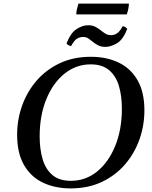

<svg xmlns="http://www.w3.org/2000/svg" viewBox="-20 -1030 842 1065"><path d="M484 -715Q571 -715 638 -683Q705 -651 743 -585Q781 -519 781 -418Q781 -334 753.5 -256.5Q726 -179 673.5 -118Q621 -57 545 -21Q469 15 372 15Q285 15 218 -17Q151 -49 113 -115Q75 -181 75 -282Q75 -366 102.5 -443.5Q130 -521 182.5 -582Q235 -643 311 -679Q387 -715 484 -715ZM373 -27Q455 -27 518.5 -78.5Q582 -130 619 -220.5Q656 -311 656 -427Q656 -498 639.5 -553.5Q623 -609 585 -641Q547 -673 483 -673Q402 -673 338 -621.5Q274 -570 237 -480Q200 -390 200 -273Q200 -203 216.5 -147Q233 -91 271 -59Q309 -27 373 -27ZM661 -885Q671 -883 677.5 -878Q684 -873 686 -870Q662 -809 628 -789.5Q594 -770 565 -770Q541 -770 524.5 -778.5Q508 -787 495.5 -797.5Q483 -808 470.5 -816.5Q458 -825 440 -825Q424 -825 408 -816Q392 -807 374 -774Q367 -776 360.5 -779Q354 -782 349 -789Q372 -848 405 -869Q438 -890 469 -890Q492 -890 508.5 -881.5Q525 -873 538 -862.5Q551 -852 564.5 -843.5Q578 -835 596 -835Q612 -835 627.5 -844Q643 -853 661 -885ZM683 -950H403Q403 -963 407 -980Q411 -997 415 -1010H695Q695 -997 691.5 -980Q688 -963 683 -950Z"/></svg>

Font: Poltawski Nowy
Style: Italic
Weight: 400
Italic angle: -12°
Designer: Adam Pótawski, Mateusz Machalski, Borys Kosmynka, Ania Wieluska
Foundry: Capitalics.wtf
Version: Version 1.001;gftools[0.9.25]